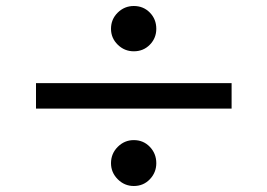

<svg xmlns="http://www.w3.org/2000/svg" viewBox="-20 -675 891 640"><path d="M100 -313V-398H752V-313ZM426 -55Q395 -55 372.5 -77.5Q350 -100 350 -131Q350 -163 372.5 -185.5Q395 -208 426 -208Q458 -208 479.5 -185.5Q501 -163 501 -131Q501 -100 479.5 -77.5Q458 -55 426 -55ZM426 -504Q395 -504 372.5 -526Q350 -548 350 -579Q350 -611 372.5 -633Q395 -655 426 -655Q458 -655 479.5 -633Q501 -611 501 -579Q501 -548 479.5 -526Q458 -504 426 -504Z"/></svg>

Font: Zen Kaku Gothic New
Style: Bold
Weight: 700
Designer: Yoshimichi Ohira
Foundry: Positype
Version: Version 1.002